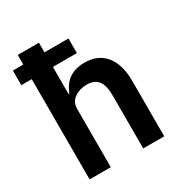

<svg xmlns="http://www.w3.org/2000/svg" viewBox="-173 -864 933 989"><g transform="rotate(-30 293.5 -370.0)"><path d="M74.2 0V-596.2H12.2V-683.1H74.2V-740.2H200.2V-683.1H342.8V-596.2H200.2V-435.1H205.1Q242.2 -534.2 351.1 -534.2Q431.2 -534.2 474.6 -480.7Q518.1 -427.2 518.1 -330.1V0H393.1V-316.9Q393.1 -374 372.1 -402.1Q351.1 -430.2 305.2 -430.2Q261.7 -430.2 231 -408.4Q200.2 -386.7 200.2 -346.2V0Z"/></g></svg>

Font: Anuphan SemiBold
Style: Bold
Weight: 600
Designer: Mike Abbink, Paul van der Laan, Pieter van Rosmalen, Mint Tantisuwanna
Foundry: Bold Monday; Cadson Demak
Version: Version 3.002;hotconv 1.0.109;makeotfexe 2.5.65596